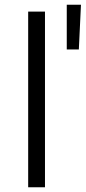

<svg xmlns="http://www.w3.org/2000/svg" viewBox="-20 -791 362 811"><path d="M99 0V-742H170V0ZM262 -582V-771H322L313 -582Z"/></svg>

Font: Montserrat
Style: Regular
Weight: 400
Designer: Julieta Ulanovsky
Foundry: Julieta Ulanovsky
Version: Version 9.000; ttfautohint (v1.8.4.7-5d5b)